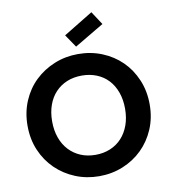

<svg xmlns="http://www.w3.org/2000/svg" viewBox="-99 -1016 982 1107"><g transform="rotate(-10 392.5 -462.5)"><path d="M750 -351Q750 -272 722 -206.5Q694 -141 645.5 -93.5Q597 -46 532 -19.5Q467 7 393 7Q319 7 254 -19.5Q189 -46 140 -93.5Q91 -141 63 -206.5Q35 -272 35 -351Q35 -429 63 -495Q91 -561 140 -608Q189 -655 254 -681.5Q319 -708 393 -708Q468 -708 533 -681.5Q598 -655 646 -608Q694 -561 722 -495Q750 -429 750 -351ZM179 -351Q179 -298 194.5 -255Q210 -212 238.5 -181.5Q267 -151 306 -134.5Q345 -118 393 -118Q440 -118 479.5 -134.5Q519 -151 547 -181.5Q575 -212 590.5 -255Q606 -298 606 -351Q606 -404 590.5 -447Q575 -490 547 -520Q519 -550 479.5 -566Q440 -582 393 -582Q345 -582 306 -566Q267 -550 238.5 -520Q210 -490 194.5 -447Q179 -404 179 -351ZM562 -854 390 -752 339 -827 511 -932Z"/></g></svg>

Font: Poppins SemiBold
Style: Regular
Weight: 600
Designer: Ninad Kale (Devanagari), Jonny Pinhorn (Latin)
Foundry: Indian Type Foundry
Version: Version 3.002 2017